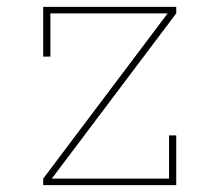

<svg xmlns="http://www.w3.org/2000/svg" viewBox="-20 -540 640 560"><path d="M106 0V-19L469 -501H127V-375H106V-520H494V-501L131 -19H473V-145H494V0Z"/></svg>

Font: Iosevka Etoile Thin
Style: Regular
Weight: 100
Designer: Belleve Invis
Foundry: Belleve Invis
Version: Version 22.1.2; ttfautohint (v1.8.4)